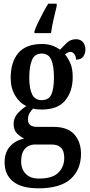

<svg xmlns="http://www.w3.org/2000/svg" viewBox="-20 -786 488 1043"><path d="M189 237Q97 237 51 200Q5 163 5 96Q5 40 36 7.5Q67 -25 111 -33Q91 -43 72.5 -61Q54 -79 54 -113Q54 -144 74 -167.5Q94 -191 123 -210Q86 -227 62 -267.5Q38 -308 38 -362Q38 -450 80 -498.5Q122 -547 208 -547Q240 -547 263.5 -538.5Q287 -530 306 -516Q321 -532 342 -552.5Q363 -573 393 -573Q418 -573 431 -556.5Q444 -540 444 -518Q444 -496 432.5 -479Q421 -462 393 -462Q393 -481 383.5 -492.5Q374 -504 364 -504Q354 -504 347 -500Q340 -496 333 -491Q350 -470 362.5 -441.5Q375 -413 375 -367Q375 -290 334.5 -240.5Q294 -191 208 -191Q199 -191 183.5 -192Q168 -193 160 -196Q151 -188 141.5 -173Q132 -158 132 -137Q132 -115 145 -106Q158 -97 179 -97H268Q348 -97 384 -55.5Q420 -14 420 49Q420 136 363.5 186.5Q307 237 189 237ZM206 -242Q245 -242 259 -273Q273 -304 273 -365Q273 -428 258.5 -461.5Q244 -495 206 -495Q169 -495 154 -460.5Q139 -426 139 -364Q139 -305 154.5 -273.5Q170 -242 206 -242ZM192 184Q265 184 297 152Q329 120 329 72Q329 34 311.5 16.5Q294 -1 260 -1H169Q152 -1 135 7Q118 15 106.5 35Q95 55 95 91Q95 133 120 158.5Q145 184 192 184ZM167 -616Q174 -637 187 -664Q200 -691 214.5 -718Q229 -745 242 -766H288V-753Q280 -721 271 -681Q262 -641 257 -606H167Z"/></svg>

Font: Noto Serif Myanmar ExtraCondensed SemiBold
Style: Regular
Weight: 600
Width: 2
Designer: Ben Mitchell and the Monotype Design Team
Foundry: Monotype Imaging Inc.
Version: Version 2.106; ttfautohint (v1.8.4.7-5d5b)